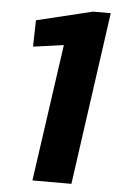

<svg xmlns="http://www.w3.org/2000/svg" viewBox="-52 -739 494 777"><g transform="rotate(5 195.5 -351.0)"><path d="M267.8 0H109.5L196.7 -615L237.7 -563.5L64.8 -539.6L67.3 -646.9L294.7 -701.9H366.3Z"/></g></svg>

Font: Pathway Extreme 8pt Thin 12pt
Style: Italic
Weight: 100
Italic angle: -8°
Version: Version 1.001;gftools[0.9.26]